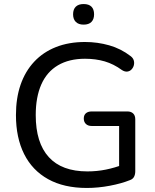

<svg xmlns="http://www.w3.org/2000/svg" viewBox="-20 -922 769 951"><path d="M410 9Q297 9 218.5 -34.5Q140 -78 99.5 -159Q59 -240 59 -352Q59 -436 82 -502.5Q105 -569 149.5 -616.5Q194 -664 257.5 -689Q321 -714 401 -714Q463 -714 521 -697.5Q579 -681 627 -644Q639 -635 642.5 -623Q646 -611 643 -599Q640 -587 631.5 -578Q623 -569 610.5 -567.5Q598 -566 584 -575Q543 -605 498.5 -618Q454 -631 401 -631Q322 -631 267 -598.5Q212 -566 184.5 -503.5Q157 -441 157 -352Q157 -215 221.5 -144Q286 -73 413 -73Q460 -73 504.5 -82Q549 -91 590 -107L570 -57V-298H434Q416 -298 405.5 -308Q395 -318 395 -335Q395 -352 405.5 -361Q416 -370 434 -370H611Q629 -370 639.5 -360Q650 -350 650 -331V-74Q650 -58 644 -46.5Q638 -35 624 -30Q582 -13 524 -2Q466 9 410 9ZM394 -800Q369 -800 355.5 -813.5Q342 -827 342 -851Q342 -876 355.5 -889Q369 -902 394 -902Q420 -902 433 -889Q446 -876 446 -851Q446 -827 433 -813.5Q420 -800 394 -800Z"/></svg>

Font: Nunito Medium
Style: Regular
Weight: 500
Designer: Vernon Adams
Foundry: Vernon Adams
Version: Version 3.601